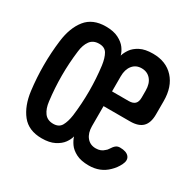

<svg xmlns="http://www.w3.org/2000/svg" viewBox="-130 -699 859 848"><g transform="rotate(30 300.0 -275.0)"><path d="M565 -334Q565 -291 544.5 -270.5Q524 -250 481 -250H346V-148Q346 -113 363 -92Q380 -71 409 -71Q435 -71 451 -87Q458 -92 462 -99Q472 -115 480.5 -121.5Q489 -128 501 -128Q534 -128 547 -112Q560 -96 547 -70Q535 -46 516 -28Q478 10 420 10Q380 10 355 -3Q330 -16 317.5 -34Q305 -52 300 -69Q296 -52 283 -34Q270 -16 244.5 -3Q219 10 180 10Q113 10 78.5 -33.5Q44 -77 35 -148Q27 -212 27 -275.5Q27 -339 35 -402Q44 -474 78.5 -517Q113 -560 180 -560Q219 -560 244.5 -547Q270 -534 283 -516Q296 -498 300 -481Q305 -498 317.5 -516Q330 -534 355 -547Q380 -560 420 -560Q487 -560 526 -517.5Q565 -475 565 -402ZM192 -71Q221 -71 233 -92Q245 -113 250 -148Q258 -212 258 -275.5Q258 -339 250 -402Q245 -438 233 -458.5Q221 -479 192 -479Q162 -479 146.5 -458Q131 -437 127 -402Q119 -339 119 -275.5Q119 -212 127 -148Q131 -113 146.5 -92Q162 -71 192 -71ZM346 -325H431Q452 -325 462.5 -335Q473 -345 473 -367V-402Q473 -438 455.5 -458.5Q438 -479 409 -479Q380 -479 363 -458Q346 -437 346 -402Z"/></g></svg>

Font: Maple Mono Normal NL Medium
Style: Regular
Weight: 500
Monospace: yes
Designer: subframe7536
Version: Version 7.000